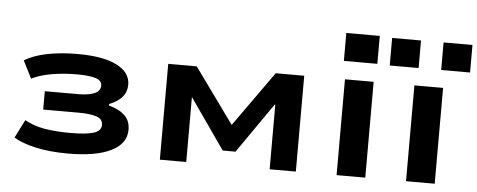

<svg xmlns="http://www.w3.org/2000/svg" viewBox="-50 -866 2483 1000"><g transform="rotate(5 1191.5 -366.0)"><path d="M333 10Q237 10 163.5 -6.5Q90 -23 49 -49L97 -144Q143 -118 201 -108Q259 -98 336 -98Q417 -98 457 -110Q497 -122 497 -154Q497 -185 463.5 -196Q430 -207 368 -207H185V-303H359Q414 -303 444.5 -316Q475 -329 475 -358Q475 -385 440.5 -395Q406 -405 344 -405Q275 -405 213.5 -394.5Q152 -384 108 -362L62 -453Q107 -482 179 -496.5Q251 -511 339 -511Q472 -511 543.5 -475Q615 -439 615 -374Q615 -338 593.5 -311.5Q572 -285 525 -266L524 -258Q564 -247 589 -230.5Q614 -214 625.5 -192Q637 -170 637 -141Q637 -68 558 -29Q479 10 333 10Z M813 0V-501H962L1170 -213L1375 -501H1524V0H1387V-338H1384L1202 -76H1135L952 -338H951V0Z M1723 -596V-742H1898V-596ZM1737 0V-501H1887V0Z M2100 0V-501H2250V0ZM2232 -593V-737H2383V-593ZM1963 -593V-737H2114V-593Z"/></g></svg>

Font: Nunito Sans 7pt Expanded
Style: Bold
Weight: 700
Width: 7
Designer: Vernon Adams
Foundry: Vernon Adams
Version: Version 3.101;gftools[0.9.27]